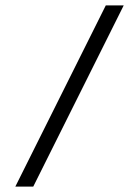

<svg xmlns="http://www.w3.org/2000/svg" viewBox="-20 -687 512 707"><path d="M36.5 0H102.5L435.5 -667H369.5Z"/></svg>

Font: Din Kursivschrift
Style: Eng
Weight: 400
Version: Version 1.089